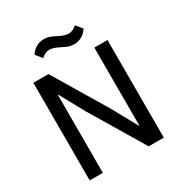

<svg xmlns="http://www.w3.org/2000/svg" viewBox="-205 -1045 1120 1189"><g transform="rotate(-30 355.0 -450.0)"><path d="M429 -778C476 -778 508 -804 527 -833L491 -878C470 -861 455 -852 432 -852C414 -852 392 -859 361 -875C339 -886 315 -900 281 -900C234 -900 202 -874 183 -845L219 -800C240 -817 255 -826 278 -826C296 -826 318 -819 349 -803C371 -792 395 -778 429 -778ZM512 0H620V-698H526V-141H523L427 -316L198 -698H90V0H184V-557H187L283 -382Z"/></g></svg>

Font: IBM Plex Arabic Text
Style: Regular
Weight: 450
Designer: Mike Abbink, Paul van der Laan, Pieter van Rosmalen, Wael Morcos, Khajak Apelian
Foundry: Bold Monday
Version: Version 1.0